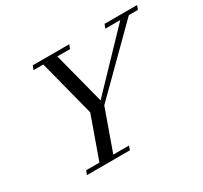

<svg xmlns="http://www.w3.org/2000/svg" viewBox="-138 -853 1102 1042"><g transform="rotate(-30 413.5 -331.5)"><path d="M129.9 0 139.6 -24.9H222.7L315.9 -286.1L225.1 -638.2H163.6L173.3 -663.1H401.9L392.6 -638.2H313L397 -314L707.5 -638.2H613.8L623.5 -663.1H827.1L817.9 -638.2H761.2L400.9 -280.8L309.6 -24.9H408.2L399.4 0Z"/></g></svg>

Font: Elstob 14pt
Style: Italic
Weight: 400
Italic angle: -20°
Designer: Peter S. Baker
Version: Version 1.015